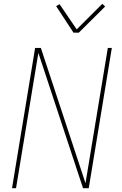

<svg xmlns="http://www.w3.org/2000/svg" viewBox="-20 -986 640 1006"><path d="M43 0 164 -735H194L428 -26L545 -735H566L445 0H415L181 -709L64 0ZM365 -815 274 -954 292 -964 382 -832 516 -966 531 -952 393 -815Z"/></svg>

Font: Iosevka Aile Thin
Style: Italic
Weight: 100
Italic angle: -9°
Designer: Belleve Invis
Foundry: Belleve Invis
Version: Version 31.1.0; ttfautohint (v1.8.4)